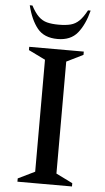

<svg xmlns="http://www.w3.org/2000/svg" viewBox="-58 -899 512 936"><g transform="rotate(5 197.5 -431.0)"><path d="M64 0V-16L146 -56V-604L64 -644V-660H331V-644L250 -604V-56L331 -16V0ZM198 -710Q132 -710 99 -751Q66 -792 49 -862H62Q80 -828 98.5 -810Q117 -792 140.5 -786Q164 -780 198 -780Q232 -780 255.5 -786Q279 -792 297.5 -810Q316 -828 334 -862H347Q329 -792 295.5 -751Q262 -710 198 -710Z"/></g></svg>

Font: Spectral Medium
Style: Regular
Weight: 500
Designer: Jean-Baptiste Levee
Foundry: Production Type
Version: Version 2.001